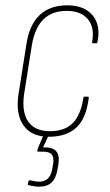

<svg xmlns="http://www.w3.org/2000/svg" viewBox="-20 -507 415 723"><path d="M167 8Q100 9 69 -34Q38 -77 50 -154L79 -338Q90 -413 129 -450Q168 -487 233 -487Q297 -487 328.5 -449.5Q360 -412 347 -349Q346 -344 343 -344H330Q326 -344 327 -349Q337 -403 311 -434.5Q285 -466 231 -466Q176 -466 143.5 -434Q111 -402 100 -337L71 -154Q61 -86 86 -49.5Q111 -13 168 -13Q224 -13 254 -43.5Q284 -74 294 -138Q294 -143 297 -143H311Q315 -143 314 -137Q305 -63 269 -28Q233 7 167 8ZM127 196Q118 196 109 194.5Q100 193 90 191Q84 190 85 186L87 176Q89 171 94 172Q103 174 111 175.5Q119 177 128 177Q169 177 177 128L180 110Q184 86 175 75Q166 64 142 64H124Q120 64 120 61Q121 58 122 54.5Q123 51 124 48L146 -3Q149 -7 151 -7H164Q166 -7 167 -6.5Q168 -6 166 -3L142 48H150Q180 48 192.5 63.5Q205 79 200 110L197 129Q191 164 174.5 180Q158 196 127 196Z"/></svg>

Font: Sofia Sans Condensed Thin
Style: Italic
Weight: 250
Italic angle: -9°
Version: Version 4.100